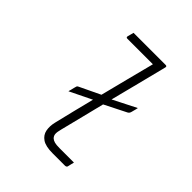

<svg xmlns="http://www.w3.org/2000/svg" viewBox="-206 -881 1011 1011"><g transform="rotate(45 300.0 -375.0)"><path d="M500 -486Q499 -479 498 -476Q497 -473 491 -449Q488 -436 478 -431L357 -370Q342 -309 326.5 -247.5Q311 -186 295 -122Q288 -96 289 -82.5Q290 -69 300 -59Q308 -52 320.5 -48.5Q333 -45 358 -45H465Q463 -36 461 -28.5Q459 -21 457 -11Q456 -4 451.5 -2Q447 0 443 0H351Q299 0 274 -17Q249 -34 243.5 -62Q238 -90 246 -123Q260 -182 274 -238.5Q288 -295 302 -350L179 -290Q180 -296 180.5 -297Q181 -298 182.5 -303.5Q184 -309 188 -326Q190 -334 191.5 -338Q193 -342 200 -345L315 -400Q334 -476 353.5 -551.5Q373 -627 393 -705H203Q192 -705 195 -716Q197 -724 199.5 -733Q202 -742 204 -750H443Q454 -750 451 -739Q431 -658 410.5 -578.5Q390 -499 370 -420Z"/></g></svg>

Font: Recursive Mn Lnr St Lt
Style: Italic
Weight: 300
Italic angle: -15°
Monospace: yes
Version: Version 1.079;hotconv 1.0.112;makeotfexe 2.5.65598; ttfautoh